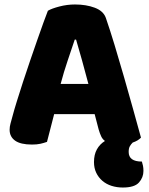

<svg xmlns="http://www.w3.org/2000/svg" viewBox="-20 -636 667 858"><path d="M194 -588Q211 -598 245.5 -607Q280 -616 315 -616Q365 -616 403.5 -601.5Q442 -587 453 -556Q471 -504 492 -435Q513 -366 534 -292.5Q555 -219 575 -147.5Q595 -76 610 -21Q597 -7 573 1Q565 9 560 18Q555 27 555 43Q555 86 614 86Q617 95 619 105Q621 115 621 128Q621 157 601 179.5Q581 202 529 202Q502 202 478.5 194.5Q455 187 437.5 172Q420 157 410 136Q400 115 400 88Q400 55 413 31.5Q426 8 449 -6Q438 -14 432 -27Q426 -40 421 -57L403 -126H222Q214 -96 206 -64Q198 -32 190 -2Q176 3 160.5 6.5Q145 10 123 10Q72 10 47.5 -7.5Q23 -25 23 -56Q23 -70 27 -84Q31 -98 36 -117Q43 -144 55.5 -184Q68 -224 83 -270.5Q98 -317 115 -366Q132 -415 147 -458.5Q162 -502 174.5 -536Q187 -570 194 -588ZM314 -459Q300 -417 282.5 -365.5Q265 -314 251 -261H375Q361 -315 346.5 -366.5Q332 -418 320 -459Z"/></svg>

Font: Baloo Paaji
Style: Regular
Weight: 400
Designer: Shuchita Grover and Ek Type
Foundry: Ek Type
Version: Version 1.443;PS 1.000;hotconv 16.6.51;makeotf.lib2.5.65220;